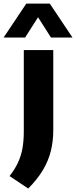

<svg xmlns="http://www.w3.org/2000/svg" viewBox="-70 -830 429 1085"><path d="M89.5 235.5 -16 165Q13.5 127.5 31.2 89.8Q49 52 56.8 8.8Q64.5 -34.5 64.5 -88V-547H231V-94.5Q231 -31.5 217.2 23.8Q203.5 79 172.5 131Q141.5 183 89.5 235.5ZM-49.5 -618 78.5 -809.5H211.5L339.5 -618H218L132 -753H158L72 -618Z"/></svg>

Font: Encode Sans SemiExpanded
Style: Bold
Weight: 700
Width: 6
Designer: Multiple Designers
Foundry: Impallari Type
Version: Version 3.002